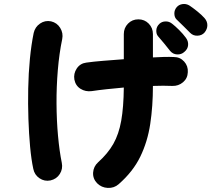

<svg xmlns="http://www.w3.org/2000/svg" viewBox="-20 -890 1060 963"><path d="M575 34Q552 54 520.5 52.5Q489 51 467 29Q445 6 447 -24.5Q449 -55 472 -76Q521 -120 548.5 -168.5Q576 -217 588 -284.5Q600 -352 601 -451Q556 -447 514.5 -442.5Q473 -438 440 -433Q409 -429 384 -444.5Q359 -460 353 -491Q348 -521 365 -546.5Q382 -572 413 -576Q448 -581 497.5 -585Q547 -589 601 -593V-719Q601 -750 622 -771.5Q643 -793 674 -793Q705 -793 726 -771.5Q747 -750 747 -719V-602Q777 -604 804 -604.5Q831 -605 852 -604Q883 -604 903.5 -581.5Q924 -559 922 -528Q921 -497 898 -477.5Q875 -458 844 -459Q801 -461 747 -459Q747 -357 733.5 -268Q720 -179 683.5 -104Q647 -29 575 34ZM233 15Q203 21 178 4Q153 -13 147 -43Q137 -89 131 -154Q125 -219 122.5 -294Q120 -369 121.5 -446Q123 -523 130 -595Q137 -667 149 -725Q156 -755 181 -772Q206 -789 236 -783Q266 -776 282 -750Q298 -724 292 -694Q277 -622 270 -538.5Q263 -455 263.5 -370Q264 -285 271 -208.5Q278 -132 290 -73Q296 -43 280 -17.5Q264 8 233 15ZM934 -725Q924 -736 902 -757Q880 -778 865 -793Q855 -803 854.5 -821.5Q854 -840 867 -855Q878 -867 895.5 -869.5Q913 -872 929 -863Q946 -852 969 -833.5Q992 -815 1006 -799Q1020 -783 1020 -763.5Q1020 -744 1006 -727Q993 -712 971 -711Q949 -710 934 -725ZM905 -630Q890 -616 868.5 -617Q847 -618 833 -635Q824 -647 805 -670Q786 -693 772 -709Q763 -720 764 -738.5Q765 -757 780 -771Q792 -782 810 -782.5Q828 -783 842 -772Q858 -760 878.5 -739.5Q899 -719 912 -701Q925 -684 923.5 -664Q922 -644 905 -630Z"/></svg>

Font: Zen Maru Gothic Black
Style: Regular
Weight: 900
Designer: Yoshimichi Ohira
Foundry: Positype
Version: Version 1.001